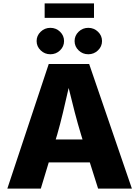

<svg xmlns="http://www.w3.org/2000/svg" viewBox="-20 -1101 813 1121"><path d="M22.9 0 264.6 -727.5H500.5L750 0H552.7L504.4 -152.8H264.6L218.3 0ZM305.2 -286.6H461.9L453.6 -313.5Q434.6 -376 416.5 -445.1Q398.4 -514.2 380.9 -587.4Q364.3 -514.2 347.9 -445.1Q331.5 -376 313.5 -313.5ZM528.8 -1081.1V-996.6H240.7V-1081.1ZM273.9 -784.2Q241.2 -784.2 217.5 -806.9Q193.8 -829.6 193.8 -861.3Q193.8 -893.1 217.5 -915.8Q241.2 -938.5 273.9 -938.5Q307.1 -938.5 330.6 -915.8Q354 -893.1 354 -861.3Q354 -829.6 330.6 -806.9Q307.1 -784.2 273.9 -784.2ZM495.6 -784.2Q462.4 -784.2 439 -806.9Q415.5 -829.6 415.5 -861.3Q415.5 -893.1 439 -915.8Q462.4 -938.5 495.6 -938.5Q528.3 -938.5 552 -915.8Q575.7 -893.1 575.7 -861.3Q575.7 -829.6 552 -806.9Q528.3 -784.2 495.6 -784.2Z"/></svg>

Font: Inter Extra Bold
Style: Regular
Weight: 800
Designer: Rasmus Andersson
Foundry: rsms
Version: Version 4.000;git-3c8e0fc